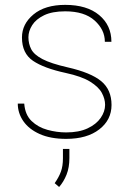

<svg xmlns="http://www.w3.org/2000/svg" viewBox="-20 -558 538 785"><path d="M409.7 -129.4Q409.7 -153.3 396.5 -178Q383.3 -202.6 348.6 -224.1Q314 -245.6 248.5 -259.8Q160.2 -278.8 115 -309.3Q69.8 -339.8 69.8 -404.8Q69.8 -460 116.9 -499Q164.1 -538.1 246.6 -538.1Q335.4 -538.1 385.5 -496.3Q435.5 -454.6 435.5 -387.2H408.7Q408.7 -436.5 366.9 -474.1Q325.2 -511.7 246.6 -511.7Q193.4 -511.7 160.2 -495.6Q127 -479.5 111.6 -455.1Q96.2 -430.7 96.2 -405.8Q96.2 -378.9 107.7 -356.7Q119.1 -334.5 153.6 -316.4Q188 -298.3 256.3 -282.7Q351.1 -261.2 393.6 -226.3Q436 -191.4 436 -128.9Q436 -67.9 386 -29.1Q335.9 9.8 250.5 9.8Q186.5 9.8 142.3 -10Q98.1 -29.8 75.4 -62.7Q52.7 -95.7 52.7 -134.3H79.1Q82.5 -88.9 109.1 -63.2Q135.7 -37.6 174.1 -27.1Q212.4 -16.6 250.5 -16.6Q302.7 -16.6 338.1 -33.2Q373.5 -49.8 391.6 -75.9Q409.7 -102.1 409.7 -129.4ZM263.7 50.8V88.4Q263.7 127 252 156.2Q240.2 185.5 221.7 206.5L203.6 190.9Q220.7 166.5 229 143.8Q237.3 121.1 237.3 89.4V50.8Z"/></svg>

Font: Vazirmatn RD Thin
Style: Regular
Weight: 100
Designer: Saber Rastikerdar
Foundry: Saber Rastikerdar
Version: Version 32.102